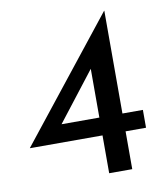

<svg xmlns="http://www.w3.org/2000/svg" viewBox="-77 -731 690 795"><g transform="rotate(-10 268.0 -333.0)"><path d="M501 -234V-159H415V0H318V-159H13V-160L414 -666H415V-234ZM318 -234V-439L159 -234Z"/></g></svg>

Font: Josefin Sans
Style: Regular
Weight: 400
Designer: Santiago Orozco
Foundry: Typemade
Version: Version 2.000